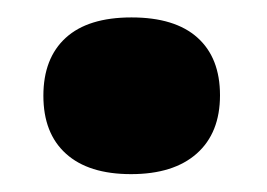

<svg xmlns="http://www.w3.org/2000/svg" viewBox="-20 -461 300 216"><path d="M54 -418.5Q79.1 -441.4 127.9 -441.4Q176.8 -441.4 202.1 -418.7Q227.5 -396 227.5 -353.8Q227.5 -311.5 201.4 -288.3Q175.3 -265.1 127.4 -265.1Q79.6 -265.1 54.2 -288.1Q28.8 -311 28.8 -353.3Q28.8 -395.5 54 -418.5Z"/></svg>

Font: Open Sans Hebrew Condensed Extra Bold
Style: Regular
Weight: 800
Width: 3
Foundry: Ascender Corporation, Yanek Iontef
Version: Version 2.001;PS 002.001;hotconv 1.0.70;makeotf.lib2.5.58329